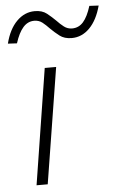

<svg xmlns="http://www.w3.org/2000/svg" viewBox="-57 -767 498 805"><g transform="rotate(-5 192.5 -365.0)"><path d="M64 0 141 -487H189L111 0ZM34 -600 -4 -602Q11 -662 44 -695Q77 -728 120 -728Q151 -728 170.5 -712.5Q190 -697 207 -680Q221 -665 236 -653.5Q251 -642 270 -642Q298 -642 317 -663.5Q336 -685 350 -730L389 -728Q373 -668 340.5 -635Q308 -602 265 -602Q234 -602 214 -617.5Q194 -633 177 -650Q163 -665 148.5 -676.5Q134 -688 114 -688Q87 -688 67.5 -666Q48 -644 34 -600Z"/></g></svg>

Font: Nunito Sans 10pt SemiExpanded ExtraLight
Style: Italic
Weight: 250
Width: 6
Italic angle: -9°
Designer: Vernon Adams
Foundry: Vernon Adams
Version: Version 3.101;gftools[0.9.27]